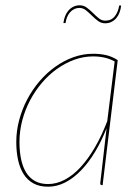

<svg xmlns="http://www.w3.org/2000/svg" viewBox="-20 -699 528 725"><path d="M41.5 0ZM367.5 0H364.5Q360.5 0 359.5 -2.2Q358.5 -4.5 358.5 -7L382.5 -215Q363.5 -166.5 339 -125.8Q314.5 -85 286.2 -55.8Q258 -26.5 226.5 -10.2Q195 6 161.5 6Q129 6 106.2 -6.5Q83.5 -19 69.2 -41.5Q55 -64 48.2 -95Q41.5 -126 41.5 -163Q41.5 -205 52.5 -246Q63.5 -287 83 -324Q102.5 -361 129.5 -392.5Q156.5 -424 188.8 -447Q221 -470 257.2 -483Q293.5 -496 331.5 -496Q358.5 -496 381 -490.8Q403.5 -485.5 424.5 -472ZM161.5 -4Q193.5 -4 224.8 -20.5Q256 -37 284.5 -68Q313 -99 338.5 -142.8Q364 -186.5 385 -241.5L413 -467Q394.5 -477 374.5 -481.5Q354.5 -486 331.5 -486Q295.5 -486 261 -473.5Q226.5 -461 195.5 -439Q164.5 -417 138.5 -386.5Q112.5 -356 93.5 -320Q74.5 -284 64 -244Q53.5 -204 53.5 -163Q53.5 -126.5 59.8 -97.2Q66 -68 79 -47.2Q92 -26.5 112.5 -15.2Q133 -4 161.5 -4ZM377.5 -621Q400.5 -621 413.5 -637.5Q426.5 -654 430 -678H437.5Q436 -664.5 431.5 -652.2Q427 -640 419.5 -631Q412 -622 401.2 -616.5Q390.5 -611 377 -611Q362 -611 350 -620Q338 -629 327 -640Q316 -651 304.8 -660Q293.5 -669 280 -669Q269 -669 260 -664.5Q251 -660 244.2 -652.2Q237.5 -644.5 233.2 -634Q229 -623.5 227.5 -612H219.5Q221 -625.5 225.8 -637.8Q230.5 -650 238.2 -659Q246 -668 256.8 -673.5Q267.5 -679 281 -679Q296 -679 308 -670Q320 -661 331 -650Q342 -639 353 -630Q364 -621 377.5 -621Z"/></svg>

Font: Lato Hairline
Style: Italic
Weight: 100
Italic angle: -7°
Designer: Lukasz Dziedzic
Foundry: tyPoland Lukasz Dziedzic
Version: Version 2.007; 2014-02-27